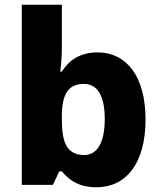

<svg xmlns="http://www.w3.org/2000/svg" viewBox="-20 -780 678 810"><path d="M241 -585V-760H72V0H203L230 -57H241C269 -24 308 10 387 10C510 10 594 -88 594 -276C594 -461 511 -559 392 -559C315 -559 269 -523 241 -478H234C238 -504 241 -545 241 -585ZM334 -426C391 -426 422 -376 422 -278C422 -179 390 -126 336 -126C264 -126 241 -176 241 -273V-294C242 -383 268 -426 334 -426Z"/></svg>

Font: Noto Sans Arabic ExtBd
Style: Regular
Weight: 800
Designer: Monotype Design Team, Nadine Chahine, Nizar Qandah and Khaled Hosny
Foundry: Monotype Imaging Inc.
Version: Version 2.012